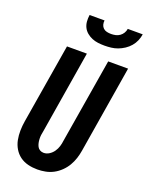

<svg xmlns="http://www.w3.org/2000/svg" viewBox="-175 -1040 868 1134"><g transform="rotate(20 259.5 -473.5)"><path d="M206 8Q176 8 147.5 1Q119 -6 96.5 -22.5Q74 -39 59.5 -63.5Q45 -88 39.5 -116Q34 -144 34.5 -174Q35 -204 40 -234L123 -735H248L163 -217Q160 -204 158.5 -191.5Q157 -179 157.5 -166.5Q158 -154 160.5 -142Q163 -130 168.5 -119.5Q174 -109 184.5 -103Q195 -97 208 -97Q226 -97 242.5 -107.5Q259 -118 270 -134Q281 -150 286.5 -168Q292 -186 294 -204L382 -735H507L417 -187Q413 -162 405 -137Q397 -112 383.5 -89Q370 -66 350 -46.5Q330 -27 306.5 -14.5Q283 -2 257 3Q231 8 206 8ZM329 -815Q308 -815 288 -817.5Q268 -820 250 -827.5Q232 -835 217 -847.5Q202 -860 193.5 -877Q185 -894 183.5 -914Q182 -934 185 -955H279Q277 -941 280.5 -928.5Q284 -916 293 -907.5Q302 -899 315 -896Q328 -893 342 -893Q356 -893 370 -896Q384 -899 396 -907.5Q408 -916 415.5 -928.5Q423 -941 425 -955H519Q516 -934 507.5 -914Q499 -894 484.5 -877Q470 -860 451 -847.5Q432 -835 412 -827.5Q392 -820 371 -817.5Q350 -815 329 -815Z"/></g></svg>

Font: Iosevka Curly Extrabold
Style: Italic
Weight: 800
Italic angle: -9°
Monospace: yes
Designer: Belleve Invis
Foundry: Belleve Invis
Version: Version 22.1.2; ttfautohint (v1.8.4)